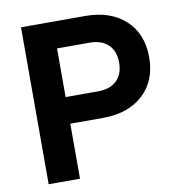

<svg xmlns="http://www.w3.org/2000/svg" viewBox="-81 -793 806 866"><g transform="rotate(-10 322.5 -359.5)"><path d="M365.2 -718.8Q482.4 -718.8 550.3 -655.8Q618.2 -592.8 618.2 -485.4Q618.2 -377.9 549.8 -314.9Q481.4 -252 365.2 -252H215.8V0H72.3V-718.8ZM215.8 -374H365.2Q419.9 -374 450.2 -403.3Q480.5 -432.6 480.5 -485.4Q480.5 -538.1 450.2 -567.4Q419.9 -596.7 365.2 -596.7H215.8Z"/></g></svg>

Font: Min Sans Bold
Style: Regular
Weight: 700
Designer: Jinseong-Kim, NotoSansCJK, Nunito
Foundry: Jinseong-Kim
Version: Version 1.400;Glyphs 3.1.2 (3151)